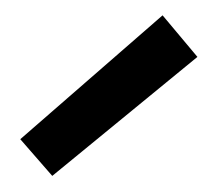

<svg xmlns="http://www.w3.org/2000/svg" viewBox="-20 -761 281 248"><path d="M235 -687.5 47.5 -533.8 6.2 -581.2 190 -741.2Z"/></svg>

Font: Cambay
Style: Regular
Weight: 400
Designer: Pooja Saxena
Foundry: Pooja Saxena
Version: Version 1.181;PS 001.181;hotconv 1.0.70;makeotf.lib2.5.58329